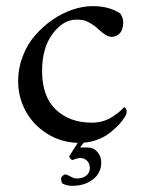

<svg xmlns="http://www.w3.org/2000/svg" viewBox="-20 -458 463 626"><path d="M39.1 -193.8Q39.1 -235.8 54.2 -274.9Q69.3 -314 94.7 -343Q120.1 -372.1 151.6 -393.8Q183.1 -415.5 217 -426.8Q251 -438 282.2 -438Q336.4 -438 372.1 -414.1Q375 -411.1 378.4 -402.1Q381.8 -393.1 381.8 -386.2Q381.8 -361.3 370.6 -349.6Q359.4 -337.9 344.2 -337.9Q334.5 -337.9 324.2 -344.2Q314 -350.6 302.7 -361.1Q291.5 -371.6 286.1 -375Q269.5 -386.2 258.5 -390.1Q247.6 -394 229 -394Q186 -394 151.6 -347.9Q117.2 -301.8 117.2 -227.1Q117.2 -143.1 162.1 -100.6Q207 -58.1 278.8 -58.1Q314.9 -58.1 342 -74.5Q369.1 -90.8 384.8 -108.9Q385.3 -108.9 387.2 -107.2Q389.2 -105.5 391.1 -102.1Q393.1 -98.6 393.1 -95.2Q393.1 -86.9 387.2 -77.1Q379.9 -64.9 368.7 -52.7Q357.4 -40.5 340.8 -26.9Q324.2 -13.2 301 -3.9Q277.8 5.4 252.9 7.3L241.2 22.9H266.1Q285.2 22.9 297.6 37.4Q310.1 51.8 310.1 71.8Q310.1 106 283 127Q255.9 147.9 215.8 147.9Q195.3 147.9 182.1 139.2Q182.1 138.7 180.7 133.5Q179.2 128.4 179.2 125Q179.2 120.1 183.8 115.5Q188.5 110.8 192.9 110.8Q198.2 110.8 209.7 117.4Q221.2 124 230 124Q250 124 261.5 114.3Q272.9 104.5 272.9 90.8Q272.9 74.2 263.4 65.7Q253.9 57.1 242.2 57.1Q232.9 57.1 215.8 64Q213.9 64 209.2 58.6Q204.6 53.2 206.1 50.8Q210 44.4 219.7 29.5Q229.5 14.6 233.4 7.8Q176.8 5.9 131.6 -23.4Q86.4 -52.7 62.7 -97.7Q39.1 -142.6 39.1 -193.8Z"/></svg>

Font: Crimson
Style: Roman
Weight: 400
Version: Version 0.8